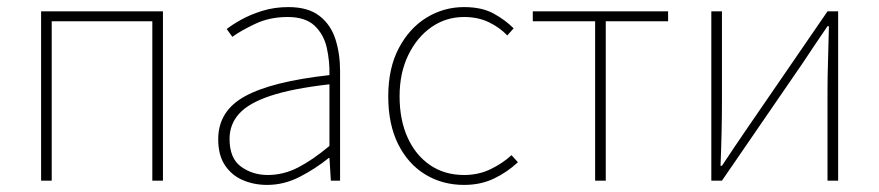

<svg xmlns="http://www.w3.org/2000/svg" viewBox="-20 -510 2482 542"><path d="M96 0V-478H440V0H410V-450H126V0Z M734 12Q697 12 665.5 -1.5Q634 -15 615 -43.5Q596 -72 596 -117Q596 -197 672 -238.5Q748 -280 910 -298Q911 -337 902.5 -375Q894 -413 868 -437.5Q842 -462 792 -462Q741 -462 700 -442.5Q659 -423 636 -406L620 -428Q635 -440 661 -454.5Q687 -469 721 -479.5Q755 -490 794 -490Q850 -490 882 -465Q914 -440 927 -399Q940 -358 940 -310V0H914L910 -64H908Q871 -34 826.5 -11Q782 12 734 12ZM736 -16Q780 -16 821 -37Q862 -58 910 -98V-272Q805 -260 743.5 -239.5Q682 -219 655 -189Q628 -159 628 -118Q628 -63 660.5 -39.5Q693 -16 736 -16Z M1290 12Q1229 12 1180.5 -17.5Q1132 -47 1104 -103Q1076 -159 1076 -238Q1076 -318 1106 -374.5Q1136 -431 1184.5 -460.5Q1233 -490 1290 -490Q1340 -490 1373 -472Q1406 -454 1430 -430L1412 -410Q1390 -433 1359.5 -447.5Q1329 -462 1290 -462Q1239 -462 1198 -433.5Q1157 -405 1132.5 -354.5Q1108 -304 1108 -238Q1108 -172 1130.5 -122Q1153 -72 1194 -44Q1235 -16 1290 -16Q1331 -16 1365 -32.5Q1399 -49 1424 -72L1442 -52Q1412 -24 1374.5 -6Q1337 12 1290 12Z M1660 0V-450H1484V-478H1866V-450H1690V0Z M1988 0V-478H2018V-224Q2018 -184 2017 -137Q2016 -90 2014 -42H2018Q2033 -65 2053 -94.5Q2073 -124 2088 -146L2316 -478H2346V0H2316V-254Q2316 -294 2317.5 -341Q2319 -388 2320 -436H2316Q2301 -414 2281 -384.5Q2261 -355 2246 -332L2018 0Z"/></svg>

Font: Source Sans Variable
Style: Regular
Weight: 200
Designer: Paul D. Hunt
Foundry: Adobe Systems Incorporated
Version: Version 3.006;hotconv 1.0.111;makeotfexe 2.5.65597